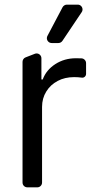

<svg xmlns="http://www.w3.org/2000/svg" viewBox="-20 -804 412 824"><path d="M76.7 -21V-538.7Q76.7 -545.1 80.4 -550.4Q84.2 -555.8 90.2 -557.9L129.6 -573.2Q132.8 -574.6 137.1 -574.6Q145.6 -574.6 151.6 -568.5Q157.7 -562.5 157.7 -553.6V-463.1H163.4Q178.3 -503.6 217.3 -528.8Q256.4 -554 305.4 -554Q319.2 -554 328.5 -553.6H329.2Q337.7 -553.3 343.6 -547.2Q349.4 -541.2 349.4 -532.7V-487.2Q349.4 -479.4 343.6 -474.4Q337.7 -469.5 330.3 -470.9Q315 -473 298.3 -473Q258.2 -473 227.6 -456.7Q196.4 -440.3 178.6 -411.2Q160.5 -382.1 160.5 -345.2V-21Q160.5 -12.1 154.5 -6Q148.4 0 139.9 0H97.7Q88.8 0 82.7 -6Q76.7 -12.1 76.7 -21ZM181.1 -640.3Q181.1 -631.7 187.1 -625.5Q193.2 -619.3 202.1 -619.3H230.5Q235.8 -619.3 240.4 -621.8Q245 -624.3 247.9 -628.6L330.6 -751.8Q334.2 -756.7 334.2 -763.1Q334.2 -771.7 328.3 -777.9Q322.4 -784.1 313.6 -784.1H267Q261.4 -784.1 256.4 -781.1Q251.4 -778.1 248.6 -773.1L183.6 -649.9Q181.1 -645.2 181.1 -640.3Z"/></svg>

Font: DeltaSans
Style: Regular
Weight: 400
Designer: Rasmus Andersson
Foundry: rsms
Version: Version 3.012